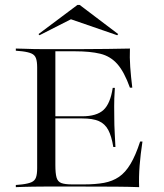

<svg xmlns="http://www.w3.org/2000/svg" viewBox="-20 -771 674 791"><path d="M162.1 -2.4Q137.9 -2.4 116.9 -2Q96 -1.6 78.2 -1.2Q60.5 -0.8 45.2 0V-8.9L71 -11.3Q96.8 -14.5 110.1 -20.6Q123.4 -26.6 128.2 -39.9Q133.1 -53.2 133.1 -78.2V-492.7Q133.1 -517.7 128.2 -531Q123.4 -544.4 110.1 -550.4Q96.8 -556.5 71 -559.7L45.2 -562.1V-571Q60.5 -571 78.2 -570.2Q96 -569.4 116.9 -569Q137.9 -568.5 162.1 -568.5H171.8H296.8Q368.5 -568.5 421 -569.4Q473.4 -570.2 515.3 -571Q513.7 -535.5 516.5 -495.2Q519.4 -454.8 525 -409.7H515.3Q491.9 -475 463.3 -507.3Q434.7 -539.5 393.1 -549.6Q351.6 -559.7 289.5 -559.7H208.1V-91.1Q208.1 -57.3 212.9 -39.9Q217.7 -22.6 232.7 -16.9Q247.6 -11.3 277.4 -11.3H325.8Q373.4 -11.3 408.5 -17.7Q443.5 -24.2 470.2 -42.3Q496.8 -60.5 517.7 -95.6Q538.7 -130.6 557.3 -187.9H566.9Q558.9 -135.5 555.2 -88.7Q551.6 -41.9 553.2 0Q510.5 -1.6 456 -2Q401.6 -2.4 327.4 -2.4H171.8ZM178.2 -283.1V-291.9H415.3V-283.1ZM446.8 -165.3Q439.5 -210.5 425.8 -235.9Q412.1 -261.3 387.1 -272.2Q362.1 -283.1 318.5 -283.1V-291.9Q378.2 -291.9 406.5 -318.1Q434.7 -344.4 444.4 -408.9H453.2Q450 -359.7 450.4 -333.9Q450.8 -308.1 450.8 -287.1Q450.8 -271.8 451.2 -256Q451.6 -240.3 452.8 -219Q454 -197.6 455.6 -165.3ZM142.7 -625.8 138.7 -630.6 299.2 -750.8H308.1L466.9 -630.6L462.9 -625.8L257.3 -696.8L291.9 -701.6Z"/></svg>

Font: Playfair 144pt SemiExpanded Light
Style: Regular
Weight: 300
Width: 6
Designer: Claus Eggers Sørensen
Foundry: Claus Eggers Sørensen
Version: Version 2.203